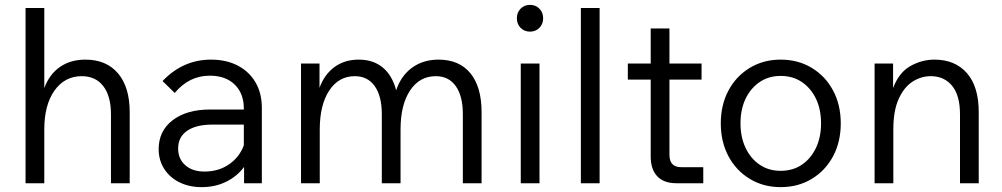

<svg xmlns="http://www.w3.org/2000/svg" viewBox="-20 -753 4118 789"><path d="M513 0H436V-283Q436 -358 404.5 -399Q373 -440 316 -440Q246 -440 204 -381Q162 -322 162 -221V0H85V-720H162V-391Q183 -448 226.5 -478Q270 -508 331 -508Q417 -508 465 -451.5Q513 -395 513 -292Z M809 16Q757 16 717 -4Q677 -24 654.5 -59.5Q632 -95 632 -140Q632 -215 689.5 -259Q747 -303 844 -303H982V-307Q982 -369 944.5 -405.5Q907 -442 842 -442Q757 -442 698 -371L648 -420Q732 -508 847 -508Q910 -508 957 -483.5Q1004 -459 1030 -414.5Q1056 -370 1056 -310V0H983V-67Q955 -29 910 -6.5Q865 16 809 16ZM820 -48Q878 -48 921 -77.5Q964 -107 982 -156V-241H853Q786 -241 749 -215.5Q712 -190 712 -143Q712 -100 741.5 -74Q771 -48 820 -48Z M1959 0H1882V-284Q1882 -358 1853 -399Q1824 -440 1771 -440Q1704 -440 1665 -381Q1626 -322 1626 -221V0H1549V-284Q1549 -358 1520 -399Q1491 -440 1438 -440Q1372 -440 1333 -381Q1294 -322 1294 -221V0H1217V-492H1293V-392Q1313 -447 1354.5 -477.5Q1396 -508 1454 -508Q1514 -508 1553 -475.5Q1592 -443 1608 -382Q1628 -442 1673.5 -475Q1719 -508 1782 -508Q1867 -508 1913 -452Q1959 -396 1959 -292Z M2212 -678Q2212 -654 2196.5 -638.5Q2181 -623 2158 -623Q2135 -623 2119.5 -638.5Q2104 -654 2104 -678Q2104 -702 2119.5 -717.5Q2135 -733 2158 -733Q2181 -733 2196.5 -717.5Q2212 -702 2212 -678ZM2197 0H2120V-492H2197Z M2444 0H2367V-720H2444Z M2870 0H2760Q2708 0 2681 -28.5Q2654 -57 2654 -110V-426H2560V-492H2654V-636H2731V-492H2863V-426H2731V-117Q2731 -66 2779 -66H2870Z M3188 16Q3117 16 3061 -18Q3005 -52 2973.5 -111Q2942 -170 2942 -246Q2942 -322 2973.5 -381Q3005 -440 3061 -474Q3117 -508 3188 -508Q3260 -508 3316 -474Q3372 -440 3403.5 -381Q3435 -322 3435 -246Q3435 -170 3403.5 -111Q3372 -52 3316 -18Q3260 16 3188 16ZM3188 -51Q3238 -51 3275 -76Q3312 -101 3333 -145Q3354 -189 3354 -246Q3354 -304 3333 -347.5Q3312 -391 3275 -416Q3238 -441 3188 -441Q3139 -441 3102 -416Q3065 -391 3044 -347.5Q3023 -304 3023 -246Q3023 -189 3044 -145Q3065 -101 3102 -76Q3139 -51 3188 -51Z M4002 0H3925V-283Q3925 -361 3892.5 -400.5Q3860 -440 3805 -440Q3765 -440 3730 -417.5Q3695 -395 3673 -346.5Q3651 -298 3651 -221V0H3574V-492H3650V-391Q3674 -455 3721 -481.5Q3768 -508 3820 -508Q3905 -508 3953.5 -452.5Q4002 -397 4002 -292Z"/></svg>

Font: Wix Madefor Text
Style: Regular
Weight: 400
Designer: Dalton Maag Ltd
Foundry: Dalton Maag Ltd
Version: Version 3.100